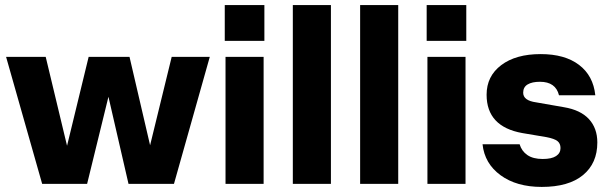

<svg xmlns="http://www.w3.org/2000/svg" viewBox="-20 -724 2389 756"><path d="M571 -152 656 -500H806L665 0H486L407 -343L323 0H146L4 -500H160L244 -150L329 -500H490Z M865 -563V-704H1021V-563ZM868 -500H1018V0H868Z M1133 -704H1283V0H1133Z M1398 -704H1548V0H1398Z M1660 -563V-704H1816V-563ZM1663 -500H1813V0H1663Z M1880 -156H2026Q2034 -129 2056.5 -113.5Q2079 -98 2117 -98Q2152 -98 2169.5 -109.5Q2187 -121 2187 -141Q2187 -159 2175 -168.5Q2163 -178 2132 -184L2037 -200Q1896 -225 1896 -351Q1896 -424 1953.5 -467.5Q2011 -511 2109 -511Q2204 -511 2260 -468.5Q2316 -426 2324 -349H2181Q2168 -402 2106 -402Q2075 -402 2057.5 -391.5Q2040 -381 2040 -359Q2040 -328 2091 -321L2200 -302Q2266 -291 2299 -255Q2332 -219 2332 -163Q2332 -81 2275.5 -34.5Q2219 12 2113 12Q2014 12 1951 -34Q1888 -80 1880 -156Z"/></svg>

Font: CBA Beacon Sans Extra Bold
Style: Regular
Weight: 800
Designer: Wei Huang
Foundry: Wei Huang
Version: Version 1.002